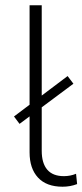

<svg xmlns="http://www.w3.org/2000/svg" viewBox="-20 -703 312 727"><path d="M92 -126V-683H138V-132Q138 -85 159 -60.5Q180 -36 222 -36Q246 -36 268 -45L272 -6Q246 4 217 4Q156 4 124 -30.5Q92 -65 92 -126ZM33 -262 236 -415 258 -386 54 -234Z"/></svg>

Font: Montserrat Ace
Style: Light
Weight: 300
Designer: Julieta Ulanovsky
Foundry: Julieta Ulanovsky
Version: Version 1